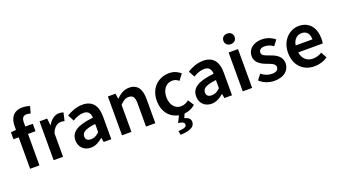

<svg xmlns="http://www.w3.org/2000/svg" viewBox="-70 -1385 4057 2285"><g transform="rotate(-20 1958.5 -242.5)"><path d="M93 0H211V-398H306V-492H211V-542C211 -598 232 -624 273 -624C289 -624 306 -621 324 -616L348 -701C327 -709 293 -718 257 -718C140 -718 93 -642 93 -540V-492L27 -486V-398H93Z M391 0H510V-298C539 -373 586 -399 625 -399C645 -399 657 -397 672 -393L696 -494C681 -500 665 -504 640 -504C588 -504 536 -468 500 -404H497L488 -492H391Z M861 12C919 12 967 -16 1011 -54H1015L1025 0H1121V-291C1121 -428 1059 -504 937 -504C859 -504 789 -474 735 -440L777 -362C821 -388 867 -408 915 -408C981 -408 1001 -366 1003 -316C801 -294 715 -240 715 -132C715 -46 775 12 861 12ZM897 -82C857 -82 829 -98 829 -140C829 -190 869 -220 1003 -236V-132C967 -98 937 -82 897 -82Z M1257 0H1376V-342C1415 -382 1443 -402 1486 -402C1538 -402 1561 -373 1561 -293V0H1679V-308C1679 -432 1633 -504 1527 -504C1460 -504 1410 -468 1366 -426H1363L1354 -492H1257Z M1915 233C2031 229 2098 199 2098 135C2098 94 2071 74 2023 62L2045 11C2094 7 2144 -12 2185 -48L2137 -123C2109 -100 2075 -84 2036 -84C1961 -84 1908 -148 1908 -245C1908 -343 1962 -407 2040 -407C2071 -407 2096 -397 2121 -375L2178 -449C2142 -481 2096 -504 2034 -504C1902 -504 1786 -409 1786 -245C1786 -103 1865 -13 1975 8L1934 91C1993 99 2010 113 2010 136C2010 165 1986 178 1905 183Z M2390 12C2448 12 2496 -16 2540 -54H2544L2554 0H2650V-291C2650 -428 2588 -504 2466 -504C2388 -504 2318 -474 2264 -440L2306 -362C2350 -388 2396 -408 2444 -408C2510 -408 2530 -366 2532 -316C2330 -294 2244 -240 2244 -132C2244 -46 2304 12 2390 12ZM2426 -82C2386 -82 2358 -98 2358 -140C2358 -190 2398 -220 2532 -236V-132C2496 -98 2466 -82 2426 -82Z M2786 0H2905V-492H2786ZM2846 -576C2888 -576 2917 -603 2917 -643C2917 -683 2888 -710 2846 -710C2804 -710 2775 -683 2775 -643C2775 -603 2804 -576 2846 -576Z M3187 12C3312 12 3380 -56 3380 -141C3380 -226 3313 -265 3237 -291C3175 -312 3140 -326 3140 -362C3140 -391 3162 -415 3211 -415C3250 -415 3286 -403 3321 -377L3372 -444C3332 -479 3275 -504 3208 -504C3098 -504 3028 -442 3028 -356C3028 -278 3094 -237 3165 -211C3220 -191 3268 -175 3268 -134C3268 -101 3243 -77 3191 -77C3141 -77 3096 -92 3053 -127L3001 -60C3049 -14 3119 12 3187 12Z M3691 12C3755 12 3815 -6 3861 -40L3821 -114C3787 -92 3749 -80 3707 -80C3629 -80 3577 -128 3565 -210H3875C3879 -228 3881 -246 3881 -270C3881 -408 3809 -504 3676 -504C3561 -504 3449 -406 3449 -246C3449 -82 3555 12 3691 12ZM3565 -298C3575 -372 3623 -412 3679 -412C3743 -412 3777 -370 3777 -298Z"/></g></svg>

Font: Source Sans Pro Semibold
Style: Regular
Weight: 600
Designer: Paul D. Hunt
Foundry: Adobe Systems Incorporated
Version: Version 3.006;hotconv 1.0.111;makeotfexe 2.5.65597